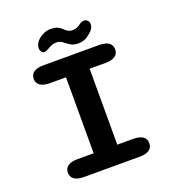

<svg xmlns="http://www.w3.org/2000/svg" viewBox="-141 -892 901 1000"><g transform="rotate(-20 309.5 -392.0)"><path d="M154 0Q118 0 99.8 -12.8Q81.5 -25.5 81.5 -49.5Q81.5 -73.5 99.8 -86.2Q118 -99 154 -99H242.5V-520H154Q118 -520 99.8 -532.8Q81.5 -545.5 81.5 -569.5Q81.5 -593.5 99.8 -606.2Q118 -619 154 -619H460.5Q497 -619 515 -606.2Q533 -593.5 533 -569.5Q533 -545.5 515 -532.8Q497 -520 460.5 -520H373.5V-99H460.5Q497 -99 515 -86.2Q533 -73.5 533 -49.5Q533 -25.5 515 -12.8Q497 0 460.5 0ZM365 -664Q340 -664 326 -671.8Q312 -679.5 299 -690Q289.5 -698 280 -703Q270.5 -708 256.5 -708Q242.5 -708 230.8 -703.2Q219 -698.5 209.5 -692.5Q202 -688 195.2 -685Q188.5 -682 182.5 -682Q173.5 -682 167 -690.5Q160.5 -699 160.5 -711Q160.5 -735.5 185.5 -758.5Q198 -768.5 214.8 -776.2Q231.5 -784 251.5 -784Q277 -784 291 -777.2Q305 -770.5 316 -759.5Q324.5 -751 334.5 -745Q344.5 -739 360.5 -739Q374.5 -739 384.5 -743.5Q394.5 -748 403 -754.5Q409 -759.5 415.8 -762.5Q422.5 -765.5 430.5 -765.5Q441 -765.5 449.5 -758.2Q458 -751 458 -736Q458 -719 446.5 -706Q435 -692 414.5 -678Q394 -664 365 -664Z"/></g></svg>

Font: Sono Monospace SemiBold
Style: Regular
Weight: 600
Designer: Tyler Finck
Foundry: Tyler Finck
Version: Version 2.112